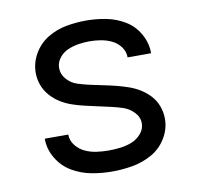

<svg xmlns="http://www.w3.org/2000/svg" viewBox="-66 -607 708 684"><g transform="rotate(-10 288.0 -265.0)"><path d="M287 8Q324 8 361 1.5Q398 -5 431 -23.5Q464 -42 484 -75Q504 -108 504 -145Q504 -168 496 -190Q488 -212 472.5 -229Q457 -246 437.5 -258Q418 -270 396 -277.5Q374 -285 352 -290.5Q330 -296 307.5 -300.5Q285 -305 262.5 -310Q240 -315 218 -322Q196 -329 180 -347Q164 -365 164 -388Q164 -408 177 -424.5Q190 -441 209 -449Q228 -457 248 -460Q268 -463 288 -463Q308 -463 328.5 -459.5Q349 -456 367.5 -447Q386 -438 398.5 -421Q411 -404 411 -383H496V-384Q496 -420 477.5 -453Q459 -486 427.5 -505Q396 -524 360 -531Q324 -538 288 -538Q252 -538 216 -531.5Q180 -525 148.5 -506Q117 -487 98 -454.5Q79 -422 79 -385Q79 -362 87 -340.5Q95 -319 110.5 -301.5Q126 -284 145.5 -272Q165 -260 187 -252.5Q209 -245 231 -240Q253 -235 275.5 -230Q298 -225 320.5 -220Q343 -215 364.5 -208Q386 -201 403 -183.5Q420 -166 420 -143Q420 -122 405 -105Q390 -88 370 -80.5Q350 -73 329 -70.5Q308 -68 287 -68Q265 -68 243.5 -71Q222 -74 202.5 -83Q183 -92 169 -109.5Q155 -127 155 -149H70V-148Q70 -111 90 -77.5Q110 -44 142.5 -25Q175 -6 212 1Q249 8 287 8Z"/></g></svg>

Font: Iosevka Sparkle
Style: Regular
Weight: 400
Designer: Belleve Invis
Foundry: Belleve Invis
Version: Version 4.5.0; ttfautohint (v1.8.3)